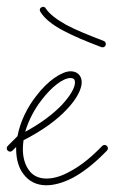

<svg xmlns="http://www.w3.org/2000/svg" viewBox="-30 -552 341 571"><path d="M106 -527C104 -532 97 -533 93 -530C88 -528 87 -521 90 -517C103 -496 126 -478 158 -461C188 -445 226 -429 271 -412C276 -410 282 -412 284 -417C286 -422 284 -428 279 -430C235 -447 197 -462 167 -478C139 -494 118 -509 106 -527ZM-7 -118C-11 -114 -11 -108 -7 -104C-3 -100 3 -100 7 -104L18 -115C18 -113 18 -111 18 -109C18 -80 25 -53 40 -34C55 -14 77 -1 108 -1C130 -1 157 -8 186 -23C214 -38 245 -61 277 -93L288 -104C292 -108 292 -114 288 -118C284 -122 278 -122 274 -118L263 -107C232 -76 203 -55 176 -41C151 -27 128 -21 108 -21C85 -21 67 -30 56 -46C44 -62 38 -84 38 -109C38 -118 39 -127 40 -135C97 -164 140 -196 168 -226C199 -258 213 -288 213 -307C213 -317 210 -325 204 -331C198 -337 190 -340 180 -340C154 -340 112 -312 78 -267C52 -234 30 -191 22 -147ZM94 -255C123 -293 157 -320 180 -320C184 -320 187 -319 190 -317C192 -314 193 -311 193 -307C193 -291 179 -267 154 -240C129 -214 93 -186 45 -160C55 -195 73 -228 94 -255Z"/></svg>

Font: Mistral SingleLine OTF-SVG Regular
Style: Regular
Weight: 300
Designer: François Chastanet, Élisa Garzelli, Anais Alves, Morgane Autin
Foundry: institut supérieur des arts et du design Toulouse / isdaT
Version: Version 1.000;hotconv 1.0.117;makeotfexe 2.5.65602 DEVELOPME